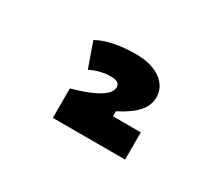

<svg xmlns="http://www.w3.org/2000/svg" viewBox="-66 -856 718 618"><g transform="rotate(30 293.0 -547.0)"><path d="M164.6 -391.6V-501Q293.5 -536.6 293.5 -579.6Q293.5 -600.6 259.8 -600.6Q223.1 -600.6 184.6 -582L152.3 -673.8Q176.8 -688 213.9 -695.6Q251 -703.1 294.4 -703.1Q351.6 -703.1 386 -679Q420.4 -654.8 420.4 -614.7Q420.4 -585.4 398.7 -560.5Q377 -535.6 329.6 -511.2V-492.7H433.1V-391.6Z"/></g></svg>

Font: Cascadia Code PL
Style: Bold
Weight: 700
Monospace: yes
Designer: Aaron Bell
Foundry: Saja Typeworks
Version: Version 2404.023; ttfautohint (v1.8.4)